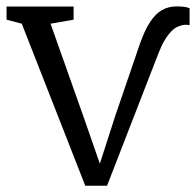

<svg xmlns="http://www.w3.org/2000/svg" viewBox="-22 -573 612 600"><path d="M244.5 7.5 46 -499 -1.5 -511.5V-552.5H208V-511.5L136 -499L241 -202.5L290 -61.5L338.5 -212L414.5 -434Q430 -478.5 447 -504.2Q464 -530 484.2 -541.5Q504.5 -553 530 -553Q547 -553 556.5 -551.2Q566 -549.5 570.5 -547V-494.5Q563 -496 555 -495.5Q547 -495 537 -491Q525 -487 513.8 -475.5Q502.5 -464 492.2 -446.8Q482 -429.5 473 -406L312.5 7.5Z"/></svg>

Font: Merriweather 24pt Light
Style: Regular
Weight: 300
Designer: Eben Sorkin
Foundry: Eben Sorkin
Version: Version 2.100